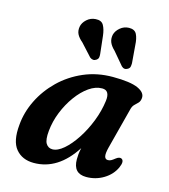

<svg xmlns="http://www.w3.org/2000/svg" viewBox="-109 -805 794 902"><g transform="rotate(15 288.0 -353.5)"><path d="M460 -150Q452 -119 455.2 -105.2Q458.5 -91.5 471.5 -91.5Q480 -91.5 487.2 -95.5Q494.5 -99.5 505 -108Q521 -120.5 532 -115Q548 -106 533 -72.5Q516 -35 477.8 -11.8Q439.5 11.5 393.5 11.5Q330 11.5 330 -57.5Q330 -69.5 331.2 -82.8Q332.5 -96 336.5 -113.5Q256 11.5 138.5 11.5Q82 11.5 50.8 -26Q19.5 -63.5 27.5 -144Q32.5 -206 61.5 -265Q90.5 -324 139.2 -371.5Q188 -419 252.8 -447Q317.5 -475 394 -475Q479.5 -475 516.8 -458Q554 -441 551 -413.5Q549.5 -398.5 541.5 -390.2Q533.5 -382 525 -374Q516.5 -366 512.5 -352ZM168.5 -153Q164 -108.5 175 -90.8Q186 -73 206.5 -73Q231.5 -73 260.8 -98Q290 -123 317.5 -164.8Q345 -206.5 364.8 -257Q384.5 -307.5 391 -358Q397.5 -410 359.5 -410Q327.5 -410 295.8 -387.8Q264 -365.5 236.8 -328Q209.5 -290.5 191.2 -245Q173 -199.5 168.5 -153ZM456.5 -646 463.5 -560.5Q463.5 -551 461.8 -543.2Q460 -535.5 451.5 -530.5Q435.5 -520.5 421.5 -534L369.5 -595.5Q351.5 -612.5 344.5 -629Q337.5 -645.5 341.5 -666Q346.5 -686 365 -701.5Q383.5 -717 407.5 -717.5Q435.5 -718 445.2 -698.2Q455 -678.5 456.5 -646ZM298.5 -649 308 -563Q309 -554 307.5 -546.5Q306 -539 298 -533.5Q283 -523 267 -535.5L213 -594.5Q194 -610.5 186 -626.2Q178 -642 181.5 -662.5Q185 -682.5 203 -698.8Q221 -715 245 -716.5Q273.5 -718.5 284.2 -699.5Q295 -680.5 298.5 -649Z"/></g></svg>

Font: Fraunces 9pt S050 SemiBold
Style: Italic
Weight: 600
Italic angle: -16°
Version: Version 1.000; ttfautohint (v1.8.3)